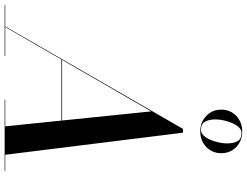

<svg xmlns="http://www.w3.org/2000/svg" viewBox="-184 -922 1060 824"><g transform="rotate(90 346.0 -510.0)"><path d="M46 0 487 -765H503.5L598.5 0H476.5L412 -629L48.5 0ZM-45.5 0V-2.5H174.5V0ZM361.5 0V-2.5H668.5V0ZM188.5 -243.5V-246.5H514.5V-243.5ZM498 -839.5Q458 -839.5 431.2 -865.5Q404.5 -891.5 404.5 -929.5Q404.5 -968 431.2 -993.8Q458 -1019.5 498 -1019.5Q538.5 -1019.5 565 -993.8Q591.5 -968 591.5 -929.5Q591.5 -891.5 565 -865.5Q538.5 -839.5 498 -839.5ZM491.5 -842.5Q505 -842.5 515.8 -854Q526.5 -865.5 534 -883Q541.5 -900.5 545.5 -919.8Q549.5 -939 549.5 -954Q549.5 -982.5 539.8 -999.5Q530 -1016.5 504.5 -1016.5Q491 -1016.5 480.2 -1005Q469.5 -993.5 462 -976Q454.5 -958.5 450.5 -939.5Q446.5 -920.5 446.5 -905Q446.5 -876.5 456.5 -859.5Q466.5 -842.5 491.5 -842.5Z"/></g></svg>

Font: Bodoni Moda 72pt Medium
Style: Italic
Weight: 500
Italic angle: -13°
Designer: Owen Earl
Foundry: indestructible type
Version: Version 2.004